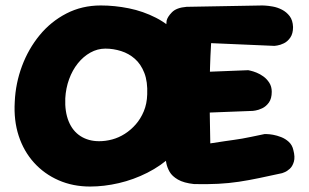

<svg xmlns="http://www.w3.org/2000/svg" viewBox="-20 -676 1131 703"><path d="M310 7Q247 7 194.5 -16Q142 -39 104.5 -80.5Q67 -122 48.5 -178.5Q30 -235 34 -303Q37 -371 60.5 -434Q84 -497 125 -547Q166 -597 223 -626.5Q280 -656 349 -656Q400 -656 452 -645.5Q504 -635 551 -611Q598 -587 634 -546.5Q670 -506 689 -448Q708 -390 704 -310Q701 -246 676 -195.5Q651 -145 610.5 -107Q570 -69 519.5 -43.5Q469 -18 415 -5.5Q361 7 310 7ZM343 -159Q367 -159 391 -165.5Q415 -172 437 -186Q459 -200 477 -220.5Q495 -241 506.5 -268.5Q518 -296 519 -330Q521 -377 508.5 -409Q496 -441 474 -460.5Q452 -480 423.5 -489Q395 -498 366 -498Q337 -498 311 -483.5Q285 -469 265 -444Q245 -419 233 -386Q221 -353 219 -316Q217 -267 231.5 -231.5Q246 -196 275 -177.5Q304 -159 343 -159ZM691 -2Q653 -6 631.5 -18.5Q610 -31 601 -47Q592 -63 589 -78.5Q586 -94 585 -102Q582 -173 579.5 -231Q577 -289 577 -343.5Q577 -398 580 -459.5Q583 -521 590 -600Q593 -614 609.5 -631Q626 -648 663 -651L941 -656Q941 -656 951.5 -655.5Q962 -655 979 -652Q996 -649 1012.5 -640.5Q1029 -632 1040.5 -617Q1052 -602 1053 -577Q1053 -553 1043 -538.5Q1033 -524 1019.5 -517.5Q1006 -511 995.5 -509.5Q985 -508 985 -508L753 -518Q750 -467 749 -429.5Q748 -392 747.5 -361Q747 -330 747.5 -300Q748 -270 748.5 -234.5Q749 -199 750 -151Q782 -156 802.5 -159Q823 -162 837.5 -164Q852 -166 866.5 -168.5Q881 -171 900 -175Q919 -179 948 -185Q948 -185 957 -185Q966 -185 980 -182.5Q994 -180 1009.5 -174Q1025 -168 1037.5 -156.5Q1050 -145 1054 -127Q1061 -101 1056 -84Q1051 -67 1041 -58Q1031 -49 1022 -45.5Q1013 -42 1013 -42Q967 -32 929 -24Q891 -16 854.5 -10.5Q818 -5 779 -3Q740 -1 691 -2ZM620 -259 610 -408 889 -419Q889 -419 898 -417Q907 -415 919.5 -410Q932 -405 944.5 -396Q957 -387 966 -373Q975 -359 975 -340Q975 -315 964.5 -300.5Q954 -286 940 -279.5Q926 -273 916 -271.5Q906 -270 906 -270Z"/></svg>

Font: Sour Gummy Black ExtraBold
Style: Regular
Weight: 800
Version: Version 1.000